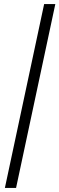

<svg xmlns="http://www.w3.org/2000/svg" viewBox="-20 -763 292 944"><path d="M4 161 197 -743H252L59 161Z"/></svg>

Font: Saira SemiCondensed Light
Style: Italic
Weight: 300
Width: 4
Italic angle: -12°
Designer: Hector Gatti with collaboration of the Omnibus-Type team
Foundry: Omnibus-Type
Version: Version 1.101